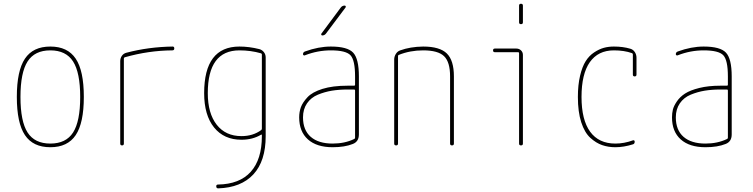

<svg xmlns="http://www.w3.org/2000/svg" viewBox="-20 -780 4040 1030"><path d="M372.1 -450.2Q334 -509.8 250 -509.8Q166 -509.8 127.9 -450.2Q89.8 -390.6 89.8 -259.8Q89.8 -128.9 127.9 -69.3Q166 -9.8 250 -9.8Q334 -9.8 372.1 -69.3Q410.2 -128.9 410.2 -259.8Q410.2 -390.6 372.1 -450.2ZM386.2 -55.2Q342.8 9.8 250 9.8Q157.2 9.8 113.8 -55.2Q70.3 -120.1 70.3 -260.3Q70.3 -400.4 113.8 -465.3Q157.2 -530.3 250 -530.3Q342.8 -530.3 386.2 -465.3Q429.7 -400.4 429.7 -260.3Q429.7 -120.1 386.2 -55.2Z M625 -9.8V-452.1Q625 -467.8 633.8 -480.5Q642.6 -493.2 658.2 -497.1Q776.4 -528.3 906.2 -530.3Q915 -530.3 915 -520Q915 -509.8 904.3 -509.8Q776.4 -508.8 649.4 -472.7Q645.5 -471.7 644.5 -466.8V-9.8Q644.5 0 634.8 0Q625 0 625 -9.8Z M1264.6 -509.8Q1094.7 -509.8 1094.7 -280.3Q1094.7 -171.9 1142.6 -110.8Q1190.4 -49.8 1275.4 -49.8Q1336.9 -49.8 1380.9 -82Q1384.8 -85 1384.8 -89.8V-488.3Q1384.8 -492.2 1379.9 -494.1Q1325.2 -509.8 1264.6 -509.8ZM1275.4 -30.3Q1181.6 -30.3 1128.4 -96.2Q1075.2 -162.1 1075.2 -280.3Q1075.2 -530.3 1264.6 -530.3Q1316.4 -530.3 1371.1 -516.6Q1385.7 -512.7 1395.5 -500.5Q1405.3 -488.3 1405.3 -471.7V-49.8Q1405.3 84 1339.4 155.3Q1273.4 226.6 1150.4 230.5Q1140.6 230.5 1140.1 220.2Q1139.6 210 1149.4 210Q1265.6 208 1325.2 141.6Q1384.8 75.2 1384.8 -49.8V-55.7Q1384.8 -59.6 1380.9 -57.6Q1335 -30.3 1275.4 -30.3Z M1884.8 -41V-294.9Q1884.8 -299.8 1879.9 -299.8H1844.7Q1798.8 -299.8 1760.3 -293.5Q1721.7 -287.1 1685.1 -272Q1648.4 -256.8 1627 -225.6Q1605.5 -194.3 1605.5 -150.4Q1605.5 -82 1647 -45.9Q1688.5 -9.8 1764.6 -9.8Q1829.1 -9.8 1879.9 -34.2Q1884.8 -36.1 1884.8 -41ZM1879.9 -320.3Q1884.8 -320.3 1884.8 -325.2V-370.1Q1884.8 -457 1860.4 -483.4Q1835.9 -509.8 1754.9 -509.8Q1683.6 -509.8 1616.2 -483.4Q1612.3 -481.4 1608.9 -483.4Q1605.5 -485.4 1605.5 -489.3Q1605.5 -500 1616.2 -503.9Q1688.5 -530.3 1754.9 -530.3Q1843.8 -530.3 1874.5 -497.6Q1905.3 -464.8 1905.3 -370.1V-58.6Q1905.3 -20.5 1873 -7.8Q1829.1 9.8 1764.6 9.8Q1678.7 9.8 1631.8 -32.2Q1585 -74.2 1585 -150.4Q1585 -179.7 1594.2 -205.1Q1603.5 -230.5 1629.4 -258.3Q1655.3 -286.1 1710 -303.2Q1764.6 -320.3 1844.7 -320.3ZM1709 -589.8Q1705.1 -589.8 1703.6 -593.3Q1702.1 -596.7 1704.1 -599.6L1808.6 -740.2Q1816.4 -750 1829.1 -750Q1833 -750 1834.5 -746.6Q1835.9 -743.2 1834 -740.2L1728.5 -599.6Q1720.7 -589.8 1709 -589.8Z M2094.7 -9.8V-460.9Q2094.7 -476.6 2103.5 -490.7Q2112.3 -504.9 2127 -509.8Q2180.7 -529.3 2250 -530.3Q2338.9 -530.3 2377 -493.2Q2415 -456.1 2415 -370.1V-9.8Q2415 0 2404.8 0Q2394.5 0 2394.5 -9.8V-370.1Q2394.5 -447.3 2362.3 -478.5Q2330.1 -509.8 2250 -509.8Q2179.7 -509.8 2119.1 -485.4Q2115.2 -484.4 2115.2 -477.5V-9.8Q2115.2 0 2105 0Q2094.7 0 2094.7 -9.8Z M2634.8 -500Q2625 -500 2625 -509.8Q2625 -519.5 2634.8 -519.5H2750Q2764.6 -519.5 2774.9 -509.8Q2785.2 -500 2785.2 -485.4V-9.8Q2785.2 0 2774.9 0Q2764.6 0 2764.6 -9.8V-495.1Q2764.6 -500 2759.8 -500ZM2764.6 -660.2V-750Q2764.6 -759.8 2774.9 -759.8Q2785.2 -759.8 2785.2 -750V-660.2Q2785.2 -650.4 2774.9 -650.4Q2764.6 -650.4 2764.6 -660.2Z M3281.2 9.8Q3243.2 9.8 3210.4 -1.5Q3177.7 -12.7 3147 -40.5Q3116.2 -68.4 3098.1 -124Q3080.1 -179.7 3080.1 -259.8Q3080.1 -324.2 3091.8 -373.5Q3103.5 -422.9 3122.1 -452.1Q3140.6 -481.4 3167.5 -499Q3194.3 -516.6 3219.2 -523.4Q3244.1 -530.3 3273.4 -530.3Q3322.3 -530.3 3361.3 -518.6Q3376 -514.6 3385.3 -501Q3394.5 -487.3 3394.5 -470.7V-379.9Q3394.5 -370.1 3384.8 -370.1Q3375 -370.1 3375 -379.9V-488.3Q3375 -493.2 3370.1 -495.1Q3328.1 -509.8 3273.4 -509.8Q3188.5 -509.8 3144 -446.3Q3099.6 -382.8 3099.6 -259.8Q3099.6 -136.7 3146 -73.2Q3192.4 -9.8 3281.2 -9.8Q3328.1 -9.8 3376 -27.3Q3379.9 -28.3 3382.3 -26.4Q3384.8 -24.4 3384.8 -19.5Q3384.8 -8.8 3376 -5.9Q3326.2 9.8 3281.2 9.8Z M3884.8 -41V-294.9Q3884.8 -299.8 3879.9 -299.8H3844.7Q3798.8 -299.8 3760.3 -293.5Q3721.7 -287.1 3685.1 -272Q3648.4 -256.8 3627 -225.6Q3605.5 -194.3 3605.5 -150.4Q3605.5 -82 3647 -45.9Q3688.5 -9.8 3764.6 -9.8Q3829.1 -9.8 3879.9 -34.2Q3884.8 -36.1 3884.8 -41ZM3879.9 -320.3Q3884.8 -320.3 3884.8 -325.2V-370.1Q3884.8 -457 3860.4 -483.4Q3835.9 -509.8 3754.9 -509.8Q3683.6 -509.8 3616.2 -483.4Q3612.3 -481.4 3608.9 -483.4Q3605.5 -485.4 3605.5 -489.3Q3605.5 -500 3616.2 -503.9Q3688.5 -530.3 3754.9 -530.3Q3843.8 -530.3 3874.5 -497.6Q3905.3 -464.8 3905.3 -370.1V-58.6Q3905.3 -20.5 3873 -7.8Q3829.1 9.8 3764.6 9.8Q3678.7 9.8 3631.8 -32.2Q3585 -74.2 3585 -150.4Q3585 -172.9 3589.8 -192.4Q3594.7 -211.9 3611.3 -236.3Q3627.9 -260.7 3655.3 -278.3Q3682.6 -295.9 3731.4 -308.1Q3780.3 -320.3 3844.7 -320.3Z"/></svg>

Font: Rounded Mgen+ 1mn thin
Style: Regular
Weight: 100
Designer: [Source Han Sans]
Ryoko NISHIZUKA  (kana & ideographs); Paul D. Hunt (Latin, Greek & Cyrillic); Wenlong ZHANG  (bopomofo
Version: Version 1.059.20150602